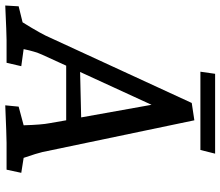

<svg xmlns="http://www.w3.org/2000/svg" viewBox="-74 -760 839 731"><g transform="rotate(90 345.5 -394.5)"><path d="M4 -46 65 -61Q111 -135 124 -167L372 -705L438 -715L559 -136Q563 -118 581 -65L638 -56L626 0H524Q501 0 381 5L386 -46L457 -65Q455 -134 449 -164L438 -227H230L188 -135Q176 -109 167 -65L232 -56L219 0H132Q111 0 1 5ZM427 -284 379 -552 254 -280ZM261 -794H565L551 -738H253Z"/></g></svg>

Font: Andada Pro Medium
Style: Italic
Weight: 500
Italic angle: -7°
Designer: Carolina Giovagnoli
Foundry: Huerta Tipografica
Version: Version 3.005; ttfautohint (v1.8.4)